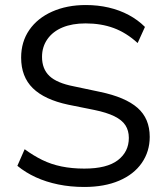

<svg xmlns="http://www.w3.org/2000/svg" viewBox="-20 -734 655 763"><path d="M315 9Q260 9 211.5 -1Q163 -11 122.5 -29.5Q82 -48 49 -75L78 -141Q112 -116 147.5 -98.5Q183 -81 224.5 -72.5Q266 -64 315 -64Q405 -64 448.5 -97.5Q492 -131 492 -186Q492 -215 478.5 -236Q465 -257 434.5 -272Q404 -287 355 -297L251 -318Q157 -338 110.5 -383.5Q64 -429 64 -505Q64 -568 96.5 -615Q129 -662 187.5 -688Q246 -714 321 -714Q369 -714 412 -704Q455 -694 491.5 -674.5Q528 -655 556 -627L527 -563Q482 -604 432 -622.5Q382 -641 320 -641Q267 -641 228.5 -625Q190 -609 168.5 -578.5Q147 -548 147 -508Q147 -460 176.5 -432Q206 -404 273 -391L377 -369Q478 -348 526.5 -305.5Q575 -263 575 -190Q575 -132 543.5 -86.5Q512 -41 453.5 -16Q395 9 315 9Z"/></svg>

Font: Nunito Sans 12pt ExtraLight 12pt
Style: Regular
Weight: 400
Version: Version 3.101;gftools[0.9.27]